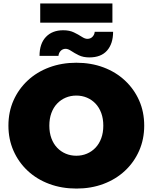

<svg xmlns="http://www.w3.org/2000/svg" viewBox="-20 -1081 888 1117"><path d="M425 16Q339 16 266.5 -11Q194 -38 141 -87.5Q88 -137 58.5 -204Q29 -271 29 -350Q29 -430 58.5 -496.5Q88 -563 141 -612.5Q194 -662 266.5 -689Q339 -716 424 -716Q510 -716 582 -689Q654 -662 707 -612.5Q760 -563 789.5 -496.5Q819 -430 819 -350Q819 -271 789.5 -204Q760 -137 707 -87.5Q654 -38 582 -11Q510 16 425 16ZM424 -175Q457 -175 485.5 -187Q514 -199 535.5 -221.5Q557 -244 569 -276.5Q581 -309 581 -350Q581 -391 569 -423.5Q557 -456 535.5 -478.5Q514 -501 485.5 -513Q457 -525 424 -525Q391 -525 362.5 -513Q334 -501 312.5 -478.5Q291 -456 279 -423.5Q267 -391 267 -350Q267 -309 279 -276.5Q291 -244 312.5 -221.5Q334 -199 362.5 -187Q391 -175 424 -175ZM500 -747Q464 -747 438.5 -759.5Q413 -772 394.5 -784.5Q376 -797 362 -797Q345 -797 333.5 -785.5Q322 -774 320 -756H210Q210 -827 247 -866Q284 -905 348 -905Q384 -905 410 -892.5Q436 -880 455 -867.5Q474 -855 488 -855Q507 -855 518.5 -867.5Q530 -880 531 -896H638Q638 -827 603 -787Q568 -747 500 -747ZM214 -949V-1061H634V-949Z"/></svg>

Font: MOST Montserrat Black
Style: Regular
Weight: 900
Designer: Julieta Ulanovsky
Foundry: Julieta Ulanovsky
Version: Version 8.000;March 11, 2024;FontCreator 15.0.0.2926 64-bit